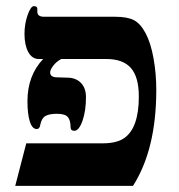

<svg xmlns="http://www.w3.org/2000/svg" viewBox="-20 -608 584 628"><path d="M491.2 -314Q491.2 -119.6 415 0H29.8L65.9 -139.2H315.9Q360.4 -139.2 385 -155.5Q409.7 -171.9 421.9 -206.3Q434.1 -240.7 434.1 -292Q434.1 -356 408.2 -385.5Q382.3 -415 328.1 -415H180.2Q163.6 -405.8 153.8 -392.6Q144 -379.4 144 -371.1Q144 -355 168 -355L200.2 -354Q227.5 -354 244.4 -337.2Q261.2 -320.3 261.2 -290Q261.2 -245.6 249.8 -212.9Q238.3 -180.2 223.1 -180.2Q210.9 -180.2 210.9 -191.9Q210.9 -214.4 201.9 -225.1Q192.9 -235.8 166 -235.8Q141.6 -235.8 128.9 -228.8Q116.2 -221.7 111.8 -200.2Q109.9 -186 100.1 -186Q85.4 -186 77.6 -210.4Q69.8 -234.9 69.8 -276.9Q69.8 -360.8 121.1 -415H106.9Q85 -415 72.5 -437.7Q60.1 -460.4 60.1 -497.1Q60.1 -529.8 70.3 -558.8Q80.6 -587.9 90.8 -587.9Q102.1 -587.9 102.1 -579.1V-569.8Q102.1 -553.2 124 -553.2H356Q397 -553.2 418.2 -542Q439.5 -530.8 456.3 -499.3Q473.1 -467.8 482.2 -417.2Q491.2 -366.7 491.2 -314Z"/></svg>

Font: Liberation Serif
Style: Bold
Weight: 700
Designer: Steve Matteson
Foundry: Ascender Corporation
Version: Version 2.1.5